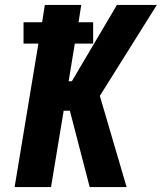

<svg xmlns="http://www.w3.org/2000/svg" viewBox="-20 -755 653 775"><path d="M39 0 135 -579H75V-665H150L161 -735H308L297 -665H356V-579H282L257 -427H270L452 -735H613L383 -368L491 0H342L262 -308H237L186 0Z"/></svg>

Font: Iosevka Curly HvExObl
Style: Regular
Weight: 900
Width: 7
Italic angle: -9°
Monospace: yes
Designer: Belleve Invis
Foundry: Belleve Invis
Version: Version 11.1.0; ttfautohint (v1.8.3)